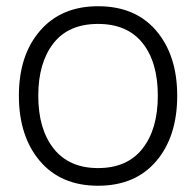

<svg xmlns="http://www.w3.org/2000/svg" viewBox="-20 -575 623 610"><path d="M291.5 -555.2Q410.2 -555.2 476.6 -477.1Q543 -398.9 543 -271Q543 -141.1 476.3 -63Q409.7 15.1 291.5 15.1Q173.3 15.1 106.7 -63.5Q40 -142.1 40 -271Q40 -399.9 107.4 -477.5Q174.8 -555.2 291.5 -555.2ZM101.6 -271Q101.6 -164.6 150.6 -102.8Q199.7 -41 291.5 -41Q384.3 -41 432.9 -103Q481.4 -165 481.4 -271Q481.4 -377.4 432.9 -438.2Q384.3 -499 291.5 -499Q197.8 -499 149.7 -437.3Q101.6 -375.5 101.6 -271Z"/></svg>

Font: Manrope Light
Style: Regular
Weight: 300
Designer: Mikhail Sharanda
Foundry: Mikhail Sharanda
Version: Version 4.505;FEAKit 1.0